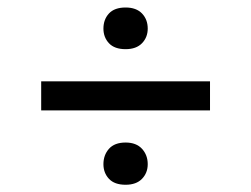

<svg xmlns="http://www.w3.org/2000/svg" viewBox="-20 -577 676 517"><path d="M258.5 -500Q258.5 -524.5 273.4 -540.7Q288.4 -556.8 318.2 -556.8Q346.9 -556.8 362.4 -540.7Q377.8 -524.5 377.8 -500Q377.8 -476.6 362.4 -460.6Q346.9 -444.6 318.2 -444.6Q288.4 -444.6 273.4 -460.6Q258.5 -476.6 258.5 -500ZM545.5 -358V-279.8H90.9V-358ZM258.5 -134.9Q258.5 -159.4 273.4 -176.3Q288.4 -193.2 318.2 -193.2Q346.9 -193.2 362.4 -176.3Q377.8 -159.4 377.8 -134.9Q377.8 -111.5 362.4 -95.5Q346.9 -79.5 318.2 -79.5Q288.4 -79.5 273.4 -95.5Q258.5 -111.5 258.5 -134.9Z"/></svg>

Font: Inter UI
Style: Regular
Weight: 400
Designer: Rasmus Andersson
Foundry: rsms
Version: Version 2.2